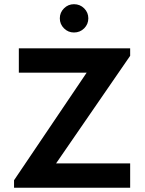

<svg xmlns="http://www.w3.org/2000/svg" viewBox="-20 -881 681 901"><path d="M45.9 0V-35.2L386.7 -540H68.4V-654.3H590.8V-619.1L243.2 -114.3H590.8V0ZM327.1 -728.5Q299.8 -728.5 280.3 -748Q260.7 -767.6 260.7 -794.9Q260.7 -822.3 280.3 -841.8Q299.8 -861.3 327.1 -861.3Q355.5 -861.3 375 -841.8Q394.5 -822.3 394.5 -794.9Q394.5 -767.6 375 -748Q355.5 -728.5 327.1 -728.5Z"/></svg>

Font: Sen SemiBold
Style: Regular
Weight: 600
Designer: Kosal Sen, Philatype
Foundry: Philatype
Version: Version 2.000;gftools[0.9.31]